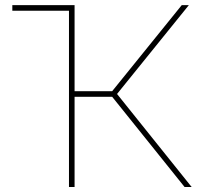

<svg xmlns="http://www.w3.org/2000/svg" viewBox="-20 -748 799 768"><path d="M269.5 -705.1H29.3V-727.5H269.5ZM255.9 -727.5H278.3V-383.3H428.7L707 -727.5H735.4L448.2 -372.1L746.6 0H718.3L428.7 -360.8H278.3V0H255.9Z"/></svg>

Font: Intratopia Thin
Style: Regular
Weight: 100
Designer: Rasmus Andersson
Foundry: rsms
Version: Version 3.000;Glyphs 3.2.3 (3260)